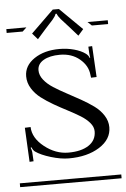

<svg xmlns="http://www.w3.org/2000/svg" viewBox="-64 -817 564 857"><g transform="rotate(-5 218.5 -388.5)"><path d="M-8.8 -17.1H445.8V0H-8.8ZM411.1 -231.9Q411.1 -177.7 356.7 -143.3Q302.2 -108.9 219.2 -108.9Q183.6 -108.9 139.2 -122.3Q94.7 -135.7 70.8 -152.8Q62.5 -158.7 57.1 -172.9L53.2 -170.9Q59.1 -157.2 59.1 -143.1L61 -109.9L43 -108.9L35.2 -262.2L61 -263.2Q62.5 -213.9 112.5 -174.3Q162.6 -134.8 219.2 -134.8Q277.3 -134.8 310.8 -157Q344.2 -179.2 344.2 -219.2Q344.2 -239.3 328.6 -257.6Q313 -275.9 288.1 -291.3Q263.2 -306.6 232.9 -322.3Q202.6 -337.9 172.4 -355.2Q142.1 -372.6 117.2 -391.6Q92.3 -410.6 76.7 -436Q61 -461.4 61 -490.2Q61 -538.1 106.2 -568.6Q151.4 -599.1 219.2 -599.1Q253.4 -599.1 284.7 -590.6Q315.9 -582 335 -567.9Q346.7 -559.6 351.1 -546.9L353 -547.9Q350.1 -568.4 350.1 -576.2L349.1 -598.1L366.2 -599.1L374 -460L349.1 -459L347.2 -473.1Q343.3 -513.7 307.6 -543.5Q272 -573.2 219.2 -573.2Q173.8 -573.2 146 -557.1Q118.2 -541 118.2 -512.2Q118.2 -490.2 134.3 -469.7Q150.4 -449.2 176.3 -432.6Q202.1 -416 233.4 -399.4Q264.6 -382.8 295.9 -365.2Q327.1 -347.7 353 -328.9Q378.9 -310.1 395 -284.9Q411.1 -259.8 411.1 -231.9ZM355 -708H445.8V-690.9H373ZM-8.8 -708H81.1L63 -690.9H-8.8ZM232.9 -776.9 333 -678.2 309.1 -650.9 272 -692.9Q265.1 -700.7 253.7 -713.1Q242.2 -725.6 237.1 -731.4Q231.9 -737.3 227.1 -744.6Q222.2 -752 221.2 -756.8H215.8Q214.8 -752 210 -744.6Q205.1 -737.3 200 -731.4Q194.8 -725.6 183.3 -713.1Q171.9 -700.7 165 -692.9L127.9 -650.9L104 -678.2L205.1 -776.9Z"/></g></svg>

Font: FoglihtenFr01
Style: Regular
Weight: 500
Version: Version 0.68